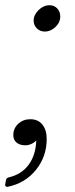

<svg xmlns="http://www.w3.org/2000/svg" viewBox="-37 -547 287 736"><path d="M92 -468Q92 -490 111 -508.5Q130 -527 153 -527Q171 -527 182.5 -514.5Q194 -502 194 -484Q194 -461 175.5 -443.5Q157 -426 135 -426Q117 -426 104.5 -438Q92 -450 92 -468ZM-9 169Q-19 169 -17 159L-14 143Q-13 136 -4 133Q45 122 72.5 85Q100 48 102 -8Q83 10 60 10Q39 10 26.5 -0.5Q14 -11 14 -29Q14 -55 33 -72.5Q52 -90 79 -90Q109 -90 125.5 -69.5Q142 -49 142 -14Q142 53 101 104Q60 155 -7 169Z"/></svg>

Font: Open Sauce Two Light Italic
Style: Regular
Weight: 300
Italic angle: -10°
Designer: Alfredo Marco Pradil
Foundry: Creative Sauce Fz LLC
Version: Version 1.477